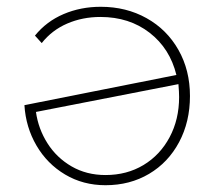

<svg xmlns="http://www.w3.org/2000/svg" viewBox="-20 -542 632 566"><path d="M540 -259Q540 -183 508 -123Q476 -63 419.5 -29.5Q363 4 291 4Q225 4 172 -27.5Q119 -59 87.5 -113Q56 -167 52 -232L500 -321Q481 -399 421 -445.5Q361 -492 276 -492Q223 -492 178 -472.5Q133 -453 103 -415L83 -437Q117 -479 167.5 -500.5Q218 -522 277 -522Q352 -522 412 -488.5Q472 -455 506 -395Q540 -335 540 -259ZM508 -256Q508 -270 506 -294L86 -212Q93 -162 120 -119.5Q147 -77 191 -51.5Q235 -26 291 -26Q354 -26 403 -55.5Q452 -85 480 -137.5Q508 -190 508 -256Z"/></svg>

Font: Montserrat Alternates ExLight
Style: Regular
Weight: 275
Designer: Julieta Ulanovsky
Foundry: Julieta Ulanovsky
Version: Version 7.200